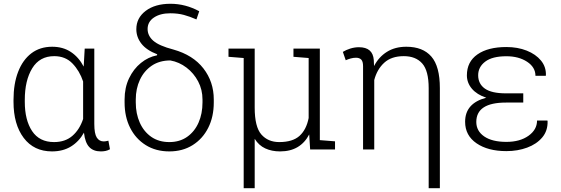

<svg xmlns="http://www.w3.org/2000/svg" viewBox="-20 -783 2939 1006"><path d="M252.4 10.3Q157.7 10.3 104.2 -60.5Q50.8 -131.3 50.8 -249.5V-259.8Q50.8 -344.2 75 -406.7Q99.1 -469.2 144.3 -503.7Q189.5 -538.1 253.4 -538.1Q310.1 -538.1 351.3 -510.7Q392.6 -483.4 418.5 -434.1L423.8 -528.3H474.1V-133.8Q474.1 -82.5 487.1 -62.3Q500 -42 523.9 -42Q533.2 -42 547.9 -45.9L556.2 -1Q544.9 5.4 533.4 7.8Q522 10.3 508.3 10.3Q469.2 10.3 447.5 -12.7Q425.8 -35.6 419.9 -87.9Q394 -41.5 352.1 -15.6Q310.1 10.3 252.4 10.3ZM263.2 -38.6Q321.8 -38.6 359.4 -71.3Q397 -104 415.5 -159.7V-356Q397 -411.6 359.9 -450.2Q322.8 -488.8 264.2 -488.8Q187.5 -488.8 148.7 -425Q109.9 -361.3 109.9 -259.8V-249.5Q109.9 -153.8 148.2 -96.2Q186.5 -38.6 263.2 -38.6Z M867.2 10.3Q796.4 10.3 743.7 -22.7Q690.9 -55.7 661.9 -113.3Q632.8 -170.9 632.8 -246.1V-261.7Q632.8 -323.7 656.2 -372.8Q679.7 -421.9 718.3 -453.1Q756.8 -484.4 802.7 -493.2L803.7 -498.5Q747.6 -520 720.9 -554.2Q694.3 -588.4 694.3 -629.9Q694.3 -689 743.4 -726.1Q792.5 -763.2 873 -763.2Q951.7 -763.2 1023.9 -724.1L1009.3 -681.2Q975.1 -696.3 943.6 -704.8Q912.1 -713.4 872.1 -713.4Q819.8 -713.4 786.6 -691.2Q753.4 -668.9 753.4 -630.9Q753.4 -595.7 783.4 -569.3Q813.5 -543 888.7 -523.4Q991.2 -494.6 1045.7 -424.6Q1100.1 -354.5 1100.1 -261.7V-246.1Q1100.1 -170.9 1071 -113.3Q1042 -55.7 989.5 -22.7Q937 10.3 867.2 10.3ZM867.2 -38.6Q921.4 -38.6 960.4 -65.9Q999.5 -93.3 1020.3 -140.4Q1041 -187.5 1041 -246.1V-261.7Q1041 -313 1018.3 -356.2Q995.6 -399.4 957.3 -428.7Q918.9 -458 872.6 -466.3Q815.9 -466.3 775.4 -439Q734.9 -411.6 713.1 -365Q691.4 -318.4 691.4 -261.7V-246.1Q691.4 -187.5 712.4 -140.4Q733.4 -93.3 772.7 -65.9Q812 -38.6 867.2 -38.6Z M1256.8 203.1V-479L1177.2 -485.4V-528.3H1314.5V-219.2Q1314.5 -118.2 1349.4 -78.4Q1384.3 -38.6 1442.9 -38.6Q1513.7 -38.6 1549.6 -71.3Q1585.4 -104 1597.2 -164.6V-479L1517.6 -485.4V-528.3H1655.8V-48.8L1735.4 -42.5V0H1605L1600.1 -78.6Q1577.6 -35.2 1539.6 -12.5Q1501.5 10.3 1447.3 10.3Q1403.8 10.3 1369.9 -5.4Q1335.9 -21 1314.5 -55.7V203.1Z M2226.1 203.1V-320.8Q2226.1 -412.6 2192.1 -450.7Q2158.2 -488.8 2095.7 -488.8Q2030.8 -488.8 1993.2 -454.3Q1955.6 -419.9 1940.9 -363.8V0H1882.3V-436Q1882.3 -460.9 1872.8 -470.7Q1863.3 -480.5 1845.2 -480.5Q1831.5 -480.5 1817.4 -476.6Q1803.2 -472.7 1791.5 -467.3L1776.4 -511.2Q1793 -521.5 1815.4 -528.6Q1837.9 -535.6 1860.8 -535.6Q1933.6 -535.6 1938.5 -468.3Q1939 -460.4 1939.2 -452.4Q1939.5 -444.3 1939.9 -437Q1964.8 -484.9 2007.6 -511.5Q2050.3 -538.1 2108.9 -538.1Q2195.3 -538.1 2240 -486.8Q2284.7 -435.5 2284.7 -321.3V203.1Z M2633.3 8.8Q2536.6 8.8 2476.8 -32.2Q2417 -73.2 2417 -145Q2417 -242.2 2527.8 -271Q2479 -287.1 2452.6 -318.1Q2426.3 -349.1 2426.3 -388.2Q2426.3 -459.5 2481.7 -498Q2537.1 -536.6 2633.3 -536.6Q2692.4 -536.6 2739.7 -517.8Q2787.1 -499 2814.5 -465.8Q2841.8 -432.6 2840.3 -388.7L2839.4 -385.7H2785.6Q2785.6 -430.7 2741.7 -459.5Q2697.8 -488.3 2633.3 -488.3Q2559.6 -488.3 2522.5 -460.2Q2485.4 -432.1 2485.4 -388.7Q2485.4 -343.8 2520.5 -318.8Q2555.7 -293.9 2630.9 -293.9H2721.7V-245.6H2630.9Q2475.6 -245.6 2475.6 -144Q2475.6 -96.7 2517.1 -68.1Q2558.6 -39.6 2633.3 -39.6Q2704.1 -39.6 2749 -71.5Q2793.9 -103.5 2793.9 -151.4H2848.1L2849.1 -148.4Q2850.6 -97.7 2821 -62.7Q2791.5 -27.8 2741.9 -9.5Q2692.4 8.8 2633.3 8.8Z"/></svg>

Font: Roboto Slab Light
Style: Regular
Weight: 300
Designer: Google
Version: Version 2.000; ttfautohint (v1.8.1.43-b0c9)